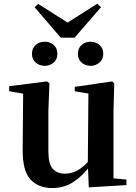

<svg xmlns="http://www.w3.org/2000/svg" viewBox="-20 -974 718 1011"><path d="M215.8 -627.3Q188.5 -627.3 168.5 -644Q148.4 -660.8 148.4 -690Q148.4 -721 168.5 -737.7Q188.5 -754.4 215.8 -754.4Q241.8 -754.4 262 -737.7Q282.2 -721 282.2 -690Q282.2 -660.8 262 -644Q241.8 -627.3 215.8 -627.3ZM456.9 -627.3Q430.1 -627.3 410.2 -644Q390.2 -660.8 390.2 -690Q390.2 -721 410.2 -737.7Q430.1 -754.4 456.9 -754.4Q482.9 -754.4 503.3 -737.7Q523.8 -721 523.8 -690Q523.8 -660.8 503.3 -644Q482.9 -627.3 456.9 -627.3ZM180.7 -953.6 372.2 -832.1H299.7L492.2 -954.4L512.1 -936.5L372.7 -775.6H299.9L162.5 -935.7ZM255.7 16.2Q182.1 16.2 140.2 -29.3Q98.3 -74.7 99.3 -187.9L102 -497.7L132 -475.4L28.4 -493.5V-520.2L228 -545.4L240.2 -534.8L234.7 -388.7V-177.8Q234.7 -111 257.7 -85.3Q280.7 -59.5 321.8 -59.5Q364.7 -59.5 402.5 -85.8Q440.3 -112.1 469.6 -153.8L503.2 -103H456Q418.4 -51 368.8 -17.4Q319.2 16.2 255.7 16.2ZM447.6 12.4 442.4 -109.4V-111.9L445.6 -481.6L373.7 -493.2V-516.6L570.9 -545.4L581.6 -534.8L577.6 -388.7V-35L645.6 -28.5V0.7Z"/></svg>

Font: Noto Serif HK
Style: Regular
Weight: 200
Designer: Ryoko NISHIZUKA 西塚涼子 (kana & ideographs); Frank Grießhammer (Latin, Greek & Cyrillic); Wenlong ZHANG 张文龙 (bopomofo); San
Foundry: Adobe
Version: Version 2.001;hotconv 1.1.0;makeotfexe 2.6.0